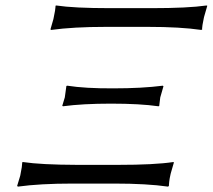

<svg xmlns="http://www.w3.org/2000/svg" viewBox="-20 -675 782 706"><path d="M211.4 -284.2 209 -286.1Q209.5 -287.6 218.3 -316.9Q218.3 -316.9 224.1 -358.9L227.5 -359.9Q293 -349.6 396.5 -350.1Q502.4 -350.1 578.6 -359.9L581.1 -357.9Q581.1 -356.9 569.3 -316.9Q565.4 -284.7 565.4 -285.2L562.5 -284.2Q495.1 -293.9 388.2 -293.9Q284.2 -293.9 211.4 -284.2ZM522.5 -576.2H370.6Q249 -576.2 168 -564.9L165.5 -566.9Q165.5 -566.9 176.3 -604.5Q176.8 -607.4 177.2 -608.9Q180.7 -624.5 182.4 -635.7Q184.1 -647 184.1 -650.4V-653.8L187 -654.8Q252 -645 385.3 -645H537.1Q670.9 -645 739.3 -654.8L742.2 -653.8Q742.2 -653.8 730.5 -613.3Q730 -610.4 729.5 -608.9Q726.1 -593.8 724.6 -583.3Q723.1 -572.8 723.1 -569.8L723.6 -566.9L720.2 -564.9Q643.6 -576.2 522.5 -576.2ZM399.9 0H248Q126.5 0 45.9 11.2L43 8.8Q43 8.8 54.2 -28.3Q54.7 -31.2 55.2 -33.2Q58.6 -48.8 60.1 -60.1Q61.5 -71.3 61.5 -74.7V-78.1L64.9 -79.1Q129.9 -69.3 262.7 -68.8H414.6Q548.3 -68.8 616.7 -79.1L619.6 -78.1Q619.6 -78.1 607.9 -37.6Q607.4 -34.7 606.9 -33.2Q603.5 -18.1 602.3 -7.6Q601.1 2.9 601.1 5.9V8.8L597.7 11.2Q521 0 399.9 0Z"/></svg>

Font: Linux Biolinum Capitals O
Style: Italic Samll Caps
Weight: 400
Italic angle: -12°
Designer: Philipp H. Poll
Foundry: Philipp H. Poll
Version: Version 0.6.2